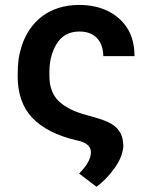

<svg xmlns="http://www.w3.org/2000/svg" viewBox="-20 -558 603 762"><path d="M362.9 183.2 294 130.7Q340.9 83.5 340.9 46.2Q340.9 9.2 280.9 -1.8Q165.8 -29.5 108 -90.6Q50.1 -151.6 50.1 -256.4Q50.1 -292.3 53.3 -319.6Q57.2 -347.3 66.1 -375.4Q77.8 -411.6 98 -441.4Q118.3 -471.2 146.8 -492.9Q175.4 -514.6 212.5 -526.5Q249.6 -538.4 295.1 -538.4Q325.3 -538.4 353.2 -532.7Q381 -527 405.4 -515.6Q429.7 -504.3 450.1 -486.7Q470.5 -469.1 485.8 -445.3Q513.8 -399.9 513.8 -335.2H389.9Q389.9 -354 384.8 -371.6Q379.6 -389.2 368.3 -402.9Q356.9 -416.5 339 -424.7Q321 -432.9 295.1 -432.9Q233 -432.9 202.8 -380.7Q176.1 -334.9 176.1 -272V-256.4Q176.1 -192.8 212.4 -157.3Q249.3 -121.4 321.4 -101.9Q355.5 -92.7 382.6 -83.8Q409.8 -74.9 428.8 -62Q447.8 -49 458.3 -29.3Q468.8 -9.6 469.5 21.7Q466.6 65.3 433.9 110.4Q400.6 156.2 362.9 183.2Z"/></svg>

Font: Linik Sans SemiBold
Style: Regular
Weight: 600
Designer: Fonts by Rasmus Andersson / Changes by Cristiano Sobral with parts from Marc Monis
Foundry: rsms
Version: Version 3.020; ttfautohint (v1.6)